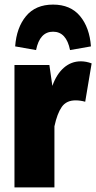

<svg xmlns="http://www.w3.org/2000/svg" viewBox="-20 -816 419 836"><path d="M379 -540 351 -373Q330 -379 309 -379Q269 -379 249 -350.5Q229 -322 217 -266V0H43V-533H195L208 -442Q226 -493 258 -521Q290 -549 332 -549Q355 -549 379 -540ZM376 -614 285 -598Q269 -678 211 -678Q153 -678 137 -598L46 -614Q52 -696 93.5 -746Q135 -796 211 -796Q287 -796 328.5 -746Q370 -696 376 -614Z"/></svg>

Font: Fira Sans Condensed ExtraBold
Style: Regular
Weight: 800
Width: 3
Designer: Carrois Corporate & Edenspiekermann AG
Foundry: Carrois Corporate GbR & Edenspiekermann AG
Version: Version 4.203